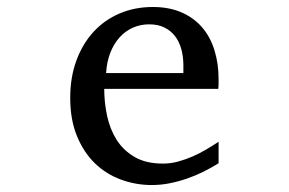

<svg xmlns="http://www.w3.org/2000/svg" viewBox="-20 -514 821 546"><path d="M601.6 -49.8Q580.6 -36.6 557.9 -25.4Q535.2 -14.2 511 -5.9Q486.8 2.4 461.9 7.3Q437 12.2 411.6 12.2Q366.2 12.2 324.2 -3.2Q282.2 -18.6 250.2 -49.3Q218.3 -80.1 199 -126.7Q179.7 -173.3 179.7 -235.8Q179.7 -294.4 197.3 -342Q214.8 -389.6 246.1 -423.6Q277.3 -457.5 320.3 -475.8Q363.3 -494.1 414.6 -494.1Q460.9 -494.1 496.1 -478.8Q531.2 -463.4 554.7 -436.3Q578.1 -409.2 589.8 -371.3Q601.6 -333.5 601.6 -289.1V-275.9Q601.6 -268.1 600.6 -261.2H276.4Q276.4 -223.1 284.4 -185.1Q292.5 -147 311.5 -116.7Q330.6 -86.4 362.8 -67.6Q395 -48.8 443.4 -48.8Q464.8 -48.8 485.8 -54.4Q506.8 -60.1 527.1 -68.8Q547.4 -77.6 565.9 -88.6Q584.5 -99.6 601.6 -110.8ZM501.5 -328.1Q501.5 -353 495.6 -374.3Q489.7 -395.5 477.8 -411.1Q465.8 -426.8 447.5 -435.8Q429.2 -444.8 404.3 -444.8Q379.4 -444.8 357.9 -435.3Q336.4 -425.8 320.1 -407.7Q303.7 -389.6 293.7 -364Q283.7 -338.4 281.7 -306.2H501.5Z"/></svg>

Font: BabelStone Ogham Fixed
Style: Regular
Weight: 400
Monospace: yes
Designer: Andrew West
Foundry: BabelStone
Version: Version 2.02 March 14, 2022